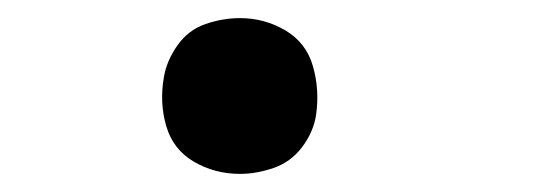

<svg xmlns="http://www.w3.org/2000/svg" viewBox="-20 -184 616 212"><path d="M245 8Q263 8 282 1.5Q301 -5 313.5 -21.5Q326 -38 329 -57Q333 -85 325.5 -111Q318 -137 295 -150.5Q272 -164 245 -164Q226 -164 207 -157.5Q188 -151 176 -134Q164 -117 161 -99Q156 -71 163.5 -45Q171 -19 194 -5.5Q217 8 245 8Z"/></svg>

Font: Iosevka Sparkle Medium
Style: Italic
Weight: 500
Italic angle: -9°
Designer: Belleve Invis
Foundry: Belleve Invis
Version: Version 4.5.0; ttfautohint (v1.8.3)